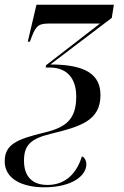

<svg xmlns="http://www.w3.org/2000/svg" viewBox="-56 -556 527 816"><path d="M132 240C250 240 311 191 311 142C311 125 301 110 292 109C263 201 204 230 146 230C83 230 46 196 46 127C46 63 72 34 159 13C286 -18 371 -43 371 -152C371 -238 310 -282 158 -282L419 -480L428 -536H99L62 -379H71L79 -400C98 -451 112 -456 158 -456H369L140 -279L138 -269H155C233 -269 268 -218 268 -146C268 -50 226 -15 134 7C14 36 -36 58 -36 130C-36 204 38 240 132 240Z"/></svg>

Font: Noto Serif Display Condensed Medium
Style: Italic
Weight: 500
Width: 3
Italic angle: -12°
Designer: Monotype Design Team
Foundry: Monotype Imaging Inc.
Version: Version 2.009